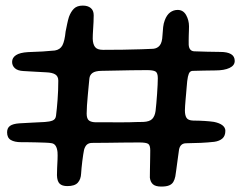

<svg xmlns="http://www.w3.org/2000/svg" viewBox="-20 -648 880 693"><path d="M561.9 25.4Q541.3 25.4 532 17.1Q522.7 8.9 520.9 -7Q521.1 -19.9 521.2 -34.3Q521.4 -48.8 521.7 -62.4Q521.9 -76 522.1 -87.3Q522.3 -98.7 522.3 -105.2Q522.3 -123.5 515.1 -128.6Q507.9 -133.8 482.2 -133.8Q447.4 -133.8 422.5 -133.4Q397.6 -133.1 372.7 -132.7Q347.7 -132.2 312.5 -132.2Q300.9 -132.2 293.8 -126.1Q286.8 -119.9 283.4 -107.3Q281.9 -100.9 280.3 -89.7Q278.7 -78.5 277 -65.8Q275.4 -53 274.3 -41.1Q273.2 -29.2 272.8 -21.9Q271.9 -0.8 260.8 11.4Q249.7 23.7 223.2 23.7Q204.1 23.7 195.1 14.8Q186.2 5.9 185.6 -15.4Q185.4 -25.9 186.2 -41.3Q187.1 -56.8 187.7 -72.6Q188.3 -88.4 187.6 -98.9Q184.6 -128.8 165.8 -131.2Q158.9 -132.5 144.1 -133.1Q129.3 -133.8 112 -134.1Q94.6 -134.5 79.4 -134.7Q64.2 -134.8 56.2 -134.8Q32.4 -134.8 19 -142.8Q5.6 -150.7 5.6 -170.4Q5.6 -186.1 16.1 -193.6Q26.6 -201.1 49.1 -202.8Q67.6 -204.1 94.5 -205.3Q121.4 -206.6 142.1 -207.7Q159.6 -208.8 170.1 -213.1Q180.6 -217.4 182.2 -230.2Q183.8 -243.4 185.2 -257.6Q186.6 -271.8 187.8 -287.8Q188.9 -303.8 189.7 -321Q190.4 -338.2 190.4 -356.9Q190.4 -372.7 179.3 -379.5Q168.3 -386.2 146.7 -387Q129.4 -387.8 106.4 -389.2Q83.3 -390.7 64.7 -391.6Q43.8 -392.6 33.8 -401.7Q23.7 -410.9 23.7 -424.6Q23.7 -439.6 37.7 -448.9Q51.6 -458.2 81.2 -459.9Q109.2 -460.7 134.2 -462.2Q159.3 -463.8 177.9 -465.7Q196.9 -468.8 205.2 -484.2Q213.4 -499.7 216.8 -534.1Q219.5 -547.9 222.4 -561.6Q225.2 -575.4 228.9 -587.1Q235.8 -605.9 247 -616.9Q258.2 -627.8 278.8 -627.8Q296.9 -627.8 307.5 -619.1Q318.2 -610.4 318.2 -592.9Q318.2 -581.5 317.6 -568.8Q316.9 -556.1 316.2 -544.3Q315.6 -532.4 315 -523Q314.5 -513.6 314.7 -508.2Q315.2 -488.6 323.1 -478.3Q330.9 -468.1 351.9 -468.1Q386.1 -468.1 423.2 -468.6Q460.4 -469.1 490.7 -470.2Q521.1 -471.2 533.1 -471.9Q548.4 -473.4 556.9 -484.4Q565.4 -495.3 566.4 -519.8Q567.4 -537.1 568.9 -550.4Q570.4 -563.8 574.7 -574.8Q581.8 -594.1 594 -603.2Q606.2 -612.2 621.3 -612.2Q641.3 -612.2 651.8 -593.6Q662.2 -574.9 662.2 -552.8Q662.2 -546.6 661.9 -537.8Q661.6 -529.1 661.3 -519.7Q661.1 -510.4 661 -501.7Q660.9 -493.1 661.1 -486.1Q662.8 -463.6 681.2 -462.8Q703.4 -462.2 726.7 -461.4Q749.9 -460.6 775.1 -460.6Q800.6 -460.6 813.9 -452.6Q827.2 -444.7 827.2 -428.1Q827.2 -411.6 808.3 -402.7Q789.4 -393.8 757.1 -393.8Q736.3 -393.8 715.7 -393.2Q695 -392.6 675.9 -392.2Q669.7 -392.2 665.4 -388Q661.1 -383.7 658.3 -371.2Q655.5 -358.6 653.7 -332.9Q653 -322.9 651.9 -311.3Q650.9 -299.7 649.8 -287.9Q648.8 -276.2 648.1 -266.1Q647.4 -256 647.4 -249.4Q647.4 -231.9 653.2 -222.7Q658.9 -213.4 677.4 -212.8Q700.4 -212.6 719.1 -211.4Q737.8 -210.2 752.2 -208.1Q772.8 -203.9 783.1 -195.6Q793.4 -187.3 793.4 -176Q793.4 -157.6 782.8 -148.2Q772.1 -138.9 753.8 -136.2Q730.4 -133.6 705.2 -132.4Q680 -131.2 651.6 -130.9Q630.9 -130.7 626.3 -108.6Q624.8 -97.6 623 -84.9Q621.2 -72.2 619.5 -59.2Q617.9 -46.1 616.1 -33.9Q614.2 -21.7 612.8 -11.3Q610.4 0.6 605.4 8.9Q600.4 17.1 590.3 21.2Q580.2 25.4 561.9 25.4ZM421 -206.5Q438.5 -206.5 449.5 -206.8Q460.5 -207.2 470.9 -207.5Q481.2 -207.8 497.1 -207.9Q519.9 -208.9 529.4 -218.7Q538.9 -228.6 541.5 -247.4Q542.8 -258.7 544.3 -275.2Q545.8 -291.7 547 -309.2Q548.2 -326.7 548.9 -341.8Q549.6 -357 549.6 -365.8Q549.6 -385.1 541.2 -390Q532.8 -394.9 510.7 -394.9Q478 -394.9 452.9 -394.4Q427.9 -393.9 403.1 -393.4Q378.2 -392.9 345.6 -392.3Q323.6 -391.8 313.8 -384.6Q303.9 -377.4 302.6 -364.4Q301.9 -355.9 300.2 -339.6Q298.6 -323.3 296.9 -304.1Q295.1 -284.9 293.9 -267.1Q292.8 -249.2 292.8 -238.1Q292.8 -219.1 301.5 -212.8Q310.2 -206.6 327 -206.6Q350 -206.6 375 -206.6Q400.1 -206.5 421 -206.5Z"/></svg>

Font: Gluten Thin
Style: Regular
Weight: 100
Designer: Tyler Finck
Foundry: Etcetera Type Company
Version: Version 1.300